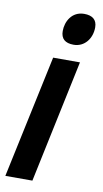

<svg xmlns="http://www.w3.org/2000/svg" viewBox="-93 -798 448 839"><g transform="rotate(10 131.0 -378.5)"><path d="M188 -616C236 -616 268 -657 268 -707C268 -741 247 -757 211 -757C156 -757 131 -709 131 -667C131 -633 150 -616 188 -616ZM-6 0H114L229 -545H110Z"/></g></svg>

Font: Noto Sans ExtraCondensed
Style: Bold Italic
Weight: 700
Width: 2
Italic angle: -12°
Designer: Monotype Design Team
Foundry: Monotype Imaging Inc.
Version: Version 2.013